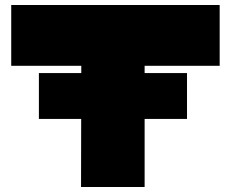

<svg xmlns="http://www.w3.org/2000/svg" viewBox="-20 -750 926 770"><path d="M136 -273V-457H730V-273ZM305 0 306 -486 508 -730H560V0ZM25 -486V-730H508L306 -486ZM560 -486V-730H861V-486Z"/></svg>

Font: Foldit Thin Black
Style: Regular
Weight: 900
Version: Version 1.003